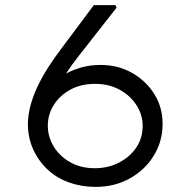

<svg xmlns="http://www.w3.org/2000/svg" viewBox="-20 -726 746 751"><path d="M354 5Q298 5 249.5 -12.5Q201 -30 165.5 -63.5Q130 -97 109.5 -142.5Q89 -188 89 -243Q90 -278 99.5 -314Q109 -350 127 -388Q145 -426 169.5 -464Q194 -502 223 -540L347 -706H432L436 -696L287 -506Q260 -472 234.5 -432.5Q209 -393 188.5 -350.5Q168 -308 153 -264L124 -325Q141 -355 165.5 -381.5Q190 -408 222 -428.5Q254 -449 292 -460.5Q330 -472 373 -472Q441 -472 495.5 -441.5Q550 -411 583 -359Q616 -307 616 -241Q616 -174 582 -118Q548 -62 488.5 -28.5Q429 5 354 5ZM351 -68Q402 -68 444.5 -89.5Q487 -111 512.5 -148Q538 -185 538 -234Q538 -277 514 -314.5Q490 -352 448 -375Q406 -398 352 -398Q297 -398 255.5 -375.5Q214 -353 190.5 -315.5Q167 -278 167 -235Q167 -191 190 -153Q213 -115 254.5 -91.5Q296 -68 351 -68Z"/></svg>

Font: Lexend Giga Light
Style: Regular
Weight: 300
Version: Version 1.007